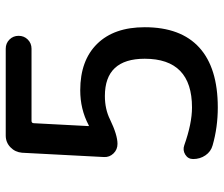

<svg xmlns="http://www.w3.org/2000/svg" viewBox="-75 -695 780 670"><g transform="rotate(-90 315.0 -360.0)"><path d="M143 -8Q121 -14 108 -33Q95 -52 95 -76Q95 -94 110.5 -103.5Q126 -113 143 -107Q219 -80 275 -80Q445 -80 445 -245Q445 -384 315 -384Q269 -384 233 -366Q179 -340 148 -340Q128 -340 114.5 -354Q101 -368 102 -387L117 -673Q119 -697 136 -713.5Q153 -730 177 -730H480Q499 -730 512 -717Q525 -704 525 -685Q525 -666 512 -653Q499 -640 480 -640H228Q220 -640 220 -631L210 -441Q210 -440 211 -440Q212 -440 212 -440L214 -441Q269 -470 335 -470Q439 -470 497 -411Q555 -352 555 -245Q555 -119 484 -54.5Q413 10 275 10Q206 10 143 -8Z"/></g></svg>

Font: Rounded Mplus 1c Medium
Style: Regular
Weight: 500
Version: Version 1.059.20150529